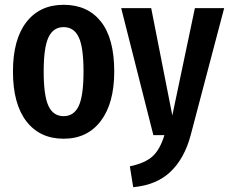

<svg xmlns="http://www.w3.org/2000/svg" viewBox="-20 -563 955 800"><path d="M456 -265Q456 -133 400 -59Q344 15 245 15Q146 15 90 -57.5Q34 -130 34 -265Q34 -399 90 -471Q146 -543 245 -543Q345 -543 400.5 -473Q456 -403 456 -265ZM162 -265Q162 -164 182 -121.5Q202 -79 245 -79Q288 -79 308 -121.5Q328 -164 328 -265Q328 -366 308 -408Q288 -450 245 -450Q202 -450 182 -407.5Q162 -365 162 -265ZM774 2Q748 98 690 153Q632 208 535 217L521 130Q584 117 615.5 88.5Q647 60 665 0H619L485 -529H610L698 -82L792 -529H914Z"/></svg>

Font: Fira Sans Extra Condensed Medium
Style: Regular
Weight: 500
Width: 1
Designer: Carrois Corporate & Edenspiekermann AG
Foundry: Carrois Corporate GbR & Edenspiekermann AG
Version: Version 4.203